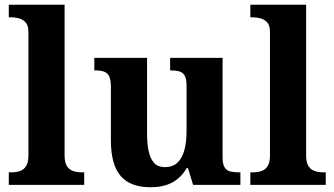

<svg xmlns="http://www.w3.org/2000/svg" viewBox="-20 -780 1411 810"><path d="M17.1 0V-53H28.9Q49.6 -53 65.5 -58.9Q81.4 -64.8 90.6 -80.3Q99.9 -95.8 99.9 -123.9V-645.9Q99.9 -673 87.8 -685.8Q75.7 -698.6 59.2 -702.8Q42.8 -707 28.9 -707H17.1V-760H252.5V-123.9Q252.5 -95.8 261.7 -80.3Q271 -64.8 287.4 -58.9Q303.8 -53 323.4 -53H335.3V0Z M615.7 10Q529.2 10 488.5 -38.2Q447.8 -86.5 447.8 -187.7V-412.1Q447.8 -441.5 441.2 -456.6Q434.7 -471.7 420.2 -477.3Q405.8 -483 381.5 -483H377.9V-536H600.4V-215.9Q600.4 -173.5 607.3 -141.7Q614.2 -109.8 630.5 -92.3Q646.8 -74.9 675.8 -74.9Q708.2 -74.9 728.4 -93.6Q748.6 -112.4 757.8 -146.6Q767 -180.8 767 -227V-419.1Q767 -448.2 758.6 -461.7Q750.2 -475.3 735.5 -479.1Q720.8 -483 701.3 -483H697.7V-536H919V-116Q919 -87.5 927.6 -73.9Q936.2 -60.3 951.5 -56.7Q966.8 -53 985.9 -53H994.2V0H794.6L772.9 -71.1H767.9Q742.1 -27.9 704.6 -9Q667 10 615.7 10Z M1036.1 0V-53H1047.9Q1068.6 -53 1084.5 -58.9Q1100.4 -64.8 1109.6 -80.3Q1118.9 -95.8 1118.9 -123.9V-645.9Q1118.9 -673 1106.8 -685.8Q1094.7 -698.6 1078.2 -702.8Q1061.8 -707 1047.9 -707H1036.1V-760H1271.5V-123.9Q1271.5 -95.8 1280.7 -80.3Q1290 -64.8 1306.4 -58.9Q1322.8 -53 1342.4 -53H1354.3V0Z"/></svg>

Font: Noto Serif Lao
Style: Regular
Weight: 400
Designer: Monotype Design Team
Foundry: Monotype Imaging Inc.
Version: Version 2.003